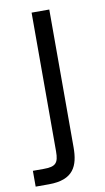

<svg xmlns="http://www.w3.org/2000/svg" viewBox="-115 -562 425 777"><g transform="rotate(-10 98.0 -173.0)"><path d="M-33.2 175.8H21C123 175.8 145.5 121.6 145.5 45.4V-520.5H72.8V49.8C72.8 98.6 59.6 110.8 11.2 110.8H-33.2Z"/></g></svg>

Font: Faust Sans
Style: Regular
Weight: 400
Designer: Andreas Faust
Version: Version 1.003;Glyphs 3.1.2 (3151)